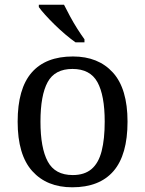

<svg xmlns="http://www.w3.org/2000/svg" viewBox="-20 -786 617 816"><path d="M287 10Q179 10 117 -59Q55 -128 55 -269Q55 -409 114.5 -477.5Q174 -546 290 -546Q398 -546 460 -477.5Q522 -409 522 -269Q522 -128 462.5 -59Q403 10 287 10ZM289 -42Q339 -42 369 -67.5Q399 -93 412 -144Q425 -195 425 -269Q425 -381 394 -437Q363 -493 288 -493Q213 -493 182.5 -437Q152 -381 152 -269Q152 -157 183 -99.5Q214 -42 289 -42ZM301 -606Q281 -620 258 -639.5Q235 -659 212.5 -681Q190 -703 172 -723Q154 -743 145 -756V-766H252Q263 -744 277.5 -717Q292 -690 308.5 -664Q325 -638 339 -619V-606Z"/></svg>

Font: Noto Serif Bengali
Style: Regular
Weight: 400
Designer: Juan Bruce, Universal Thirst, Indian Type Foundry and the Monotype Design Team.
Foundry: Monotype Imaging Inc.
Version: Version 2.003